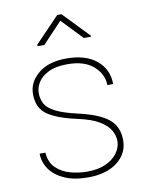

<svg xmlns="http://www.w3.org/2000/svg" viewBox="-84 -800 667 870"><g transform="rotate(-10 249.0 -364.5)"><path d="M409.7 -129.4Q409.7 -153.3 396.5 -178Q383.3 -202.6 348.6 -224.1Q314 -245.6 248.5 -259.8Q160.2 -278.8 115 -309.3Q69.8 -339.8 69.8 -404.8Q69.8 -460 116.9 -499Q164.1 -538.1 246.6 -538.1Q335.4 -538.1 385.5 -496.3Q435.5 -454.6 435.5 -387.2H408.7Q408.7 -436.5 366.9 -474.1Q325.2 -511.7 246.6 -511.7Q193.4 -511.7 160.2 -495.6Q127 -479.5 111.6 -455.1Q96.2 -430.7 96.2 -405.8Q96.2 -378.9 107.7 -356.7Q119.1 -334.5 153.6 -316.4Q188 -298.3 256.3 -282.7Q351.1 -261.2 393.6 -226.3Q436 -191.4 436 -128.9Q436 -67.9 386 -29.1Q335.9 9.8 250.5 9.8Q186.5 9.8 142.3 -10Q98.1 -29.8 75.4 -62.7Q52.7 -95.7 52.7 -134.3H79.1Q82.5 -88.9 109.1 -63.2Q135.7 -37.6 174.1 -27.1Q212.4 -16.6 250.5 -16.6Q302.7 -16.6 338.1 -33.2Q373.5 -49.8 391.6 -75.9Q409.7 -102.1 409.7 -129.4ZM259.8 -739.3 374 -620.6V-615.7H340.8L249.5 -711.4L159.2 -615.7H127.9V-622.6L240.2 -739.3Z"/></g></svg>

Font: Vazirmatn FD Thin
Style: Regular
Weight: 100
Designer: Saber Rastikerdar
Foundry: Saber Rastikerdar
Version: Version 33.003